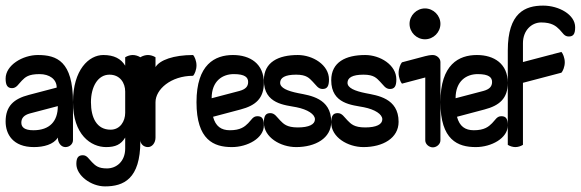

<svg xmlns="http://www.w3.org/2000/svg" viewBox="-20 -364 2069 684"><path d="M56 73C56 57 65 46 87 40L186 14C186 68 157 100 99 100C67 100 56 89 56 73ZM0 69C0 114 26 160 101 160C135 160 171 151 186 126C186 145 198 160 213 160C228 160 240 149 240 135V0C240 -146 182 -168 115 -168C61 -168 0 -132 0 -84C0 -60 7 -50 23 -50C39 -50 46 -65 58 -77C70 -89 81 -100 121 -100C156 -100 182 -82 182 -52L83 -26C29 -12 0 14 0 69Z M240 0C240 116 304 160 358 160C391 160 411 151 426 126V165C426 211 395 236 361 236C330 236 320 226 308 214C296 202 290 189 275 189C259 189 252 198 252 220C252 261 304 300 354 300C420 300 480 274 480 139V-160C472 -165 462 -168 453 -168C444 -168 434 -165 426 -160V-130C411 -155 386 -168 348 -168C297 -168 240 -116 240 0ZM304 0C304 -54 328 -98 370 -98C408 -98 426 -68 426 -38V38C426 68 408 98 374 98C325 98 304 56 304 0Z M480 135C480 149 492 160 507 160C522 160 534 145 534 126V0C534 -45 588 -94 668 -94C673 -99 680 -115 680 -131C680 -147 673 -163 668 -168C598 -168 549 -150 534 -125V-160C526 -165 516 -168 507 -168C498 -168 488 -165 480 -160Z M680 0C680 135 742 160 806 160C862 160 920 128 920 83C920 58 913 50 897 50C881 50 876 63 864 75C852 87 837 100 799 100C768 100 748 86 739 52L837 26C891 12 920 -14 920 -69C920 -137 871 -168 810 -168C746 -168 680 -135 680 0ZM734 -14C734 -76 773 -100 813 -100C853 -100 864 -88 864 -72C864 -56 855 -46 833 -40Z M920 73C920 125 979 160 1035 160C1104 160 1160 128 1160 70C1160 -15 1083 -24 1043 -32C1003 -40 978 -51 978 -69C978 -87 995 -98 1035 -98C1073 -98 1082 -85 1094 -73C1106 -61 1113 -47 1129 -47C1145 -47 1152 -56 1152 -81C1152 -133 1094 -168 1041 -168C972 -168 920 -143 920 -78C920 7 996 10 1036 18C1076 26 1102 43 1102 61C1102 79 1081 90 1041 90C1001 90 990 77 978 65C966 53 959 39 943 39C927 39 920 48 920 73Z M1160 73C1160 125 1219 160 1275 160C1344 160 1400 128 1400 70C1400 -15 1323 -24 1283 -32C1243 -40 1218 -51 1218 -69C1218 -87 1235 -98 1275 -98C1313 -98 1322 -85 1334 -73C1346 -61 1353 -47 1369 -47C1385 -47 1392 -56 1392 -81C1392 -133 1334 -168 1281 -168C1212 -168 1160 -143 1160 -78C1160 7 1236 10 1276 18C1316 26 1342 43 1342 61C1342 79 1321 90 1281 90C1241 90 1230 77 1218 65C1206 53 1199 39 1183 39C1167 39 1160 48 1160 73Z M1400 -104C1400 -88 1407 -71 1412 -66L1495 -88V136C1495 150 1509 161 1522 161C1535 161 1549 150 1549 136V-143C1549 -157 1535 -168 1522 -168C1513 -168 1502 -166 1495 -164L1412 -142C1407 -137 1400 -120 1400 -104ZM1439 -279C1439 -249 1464 -224 1494 -224C1524 -224 1549 -249 1549 -279C1549 -309 1524 -334 1494 -334C1464 -334 1439 -309 1439 -279Z M1549 0C1549 135 1611 160 1675 160C1731 160 1789 128 1789 83C1789 58 1782 50 1766 50C1750 50 1745 63 1733 75C1721 87 1706 100 1668 100C1637 100 1617 86 1608 52L1706 26C1760 12 1789 -14 1789 -69C1789 -137 1740 -168 1679 -168C1615 -168 1549 -135 1549 0ZM1603 -14C1603 -76 1642 -100 1682 -100C1722 -100 1733 -88 1733 -72C1733 -56 1724 -46 1702 -40Z M1789 152C1797 157 1807 160 1816 160C1825 160 1835 157 1843 152V-69L1980 -105C1985 -110 1992 -126 1992 -142C1992 -158 1985 -174 1980 -179L1843 -143V-210C1843 -256 1874 -284 1908 -284C1946 -284 1961 -271 1973 -259C1985 -247 1990 -234 2006 -234C2022 -234 2029 -242 2029 -267C2029 -312 1971 -344 1915 -344C1851 -344 1789 -319 1789 -184Z"/></svg>

Font: Ekmelos
Style: Regular
Weight: 500
Designer: Thomas Richter (thomas-richter@aon.at)
Version: Version 2.58